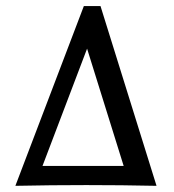

<svg xmlns="http://www.w3.org/2000/svg" viewBox="-20 -602 563 622"><path d="M29.8 0 251.6 -582.3H305.6L487.1 0Q373.4 -2.4 259.7 -2.4Q145.2 -2.4 29.8 0ZM117.7 -64.5H380.6L262.1 -444.4Z"/></svg>

Font: Playfair 5pt SemiExpanded Light
Style: Regular
Weight: 300
Width: 6
Designer: Claus Eggers Sørensen
Foundry: Claus Eggers Sørensen
Version: Version 2.203